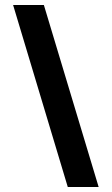

<svg xmlns="http://www.w3.org/2000/svg" viewBox="-20 -725 445 765"><path d="M154.8 -705.1 373 20H250L32.2 -705.1Z"/></svg>

Font: D-DIN-PRO Heavy
Style: Bold
Weight: 900
Designer: Charles Nix
Foundry: CyberFei
Version: Version 1.000;hotconv 1.0.109;makeotfexe 2.5.65596